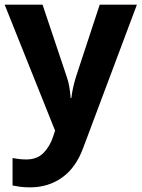

<svg xmlns="http://www.w3.org/2000/svg" viewBox="-20 -566 609 826"><path d="M0 -546H163L266 -239Q274 -217 278 -193.5Q282 -170 284 -144H287Q290 -170 295.5 -193.5Q301 -217 308 -239L409 -546H569L338 70Q307 155 247.5 197.5Q188 240 110 240Q85 240 66.5 237.5Q48 235 34 232V114Q45 116 60.5 118Q76 120 93 120Q140 120 167.5 91.5Q195 63 208 23L217 -4Z"/></svg>

Font: Noto Sans Ol Chiki
Style: Regular
Weight: 400
Designer: Monotype Design Team, Lewis McGuffie
Foundry: Monotype Imaging Inc.
Version: Version 2.003